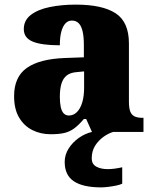

<svg xmlns="http://www.w3.org/2000/svg" viewBox="-20 -571 666 831"><path d="M199 10Q156 10 120 -8Q84 -26 62.5 -62.5Q41 -99 41 -155Q41 -238 96 -277Q151 -316 262 -320L343 -323V-375Q343 -412 337.5 -435.5Q332 -459 320.5 -470.5Q309 -482 291 -482Q275 -482 263.5 -470Q252 -458 245.5 -434.5Q239 -411 239 -375Q160 -375 121.5 -391Q83 -407 83 -445Q83 -483 113.5 -506.5Q144 -530 195.5 -540.5Q247 -551 308 -551Q423 -551 480.5 -513.5Q538 -476 538 -383V-131Q538 -104 543.5 -89Q549 -74 562 -67.5Q575 -61 597 -61H601V0H378L353 -56H343Q321 -30 301.5 -15.5Q282 -1 258.5 4.5Q235 10 199 10ZM278 -71Q298 -71 313 -86Q328 -101 336 -128Q344 -155 344 -191V-262L313 -259Q285 -257 269 -244.5Q253 -232 246 -209Q239 -186 239 -152Q239 -126 243 -107.5Q247 -89 256 -80Q265 -71 278 -71ZM418 240Q339 240 299.5 213.5Q260 187 260 130Q260 99 277 72Q294 45 321 26Q348 7 378 0H470Q449 6 427.5 21.5Q406 37 391.5 60Q377 83 377 115Q377 139 396.5 150Q416 161 446 161Q460 161 475.5 159Q491 157 509 153V224Q499 229 481.5 232.5Q464 236 446.5 238Q429 240 418 240Z"/></svg>

Font: Noto Serif Hebrew Black
Style: Regular
Weight: 900
Version: Version 2.003